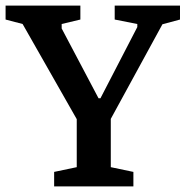

<svg xmlns="http://www.w3.org/2000/svg" viewBox="-31 -668 665 688"><path d="M163 0V-52L244 -69V-241L50 -582L-11 -598V-648H257V-598L190 -582V-566L322 -316H329L461 -571V-582L380 -598V-648H614V-598L551 -581L366 -242V-69L447 -52V0Z"/></svg>

Font: Faustina SemiBold
Style: Regular
Weight: 600
Designer: Alfonso Garcia
Foundry: http://www.omnibus-type.com
Version: Version 1.200